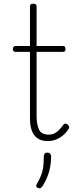

<svg xmlns="http://www.w3.org/2000/svg" viewBox="-20 -750 428 1044"><path d="M239 17Q207 17 185.5 3Q164 -11 153.5 -38.5Q143 -66 143 -105V-468H65Q57 -468 53.5 -472Q50 -476 50 -483Q50 -491 53.5 -495.5Q57 -500 65 -500H143V-715Q143 -723 147 -726.5Q151 -730 160 -730Q170 -730 174.5 -726.5Q179 -723 179 -715V-500H321Q330 -500 333 -495.5Q336 -491 336 -483Q336 -476 333 -472Q330 -468 321 -468H179V-118Q179 -73 192 -45.5Q205 -18 245 -18Q271 -18 289.5 -33Q308 -48 324 -71Q329 -78 335 -78Q341 -78 348 -73Q353 -68 355.5 -62Q358 -56 354 -50Q342 -31 325 -16Q308 -1 286.5 8Q265 17 239 17ZM187 272Q177 268 176.5 262.5Q176 257 183 245Q196 222 203.5 203.5Q211 185 214.5 161.5Q218 138 218 101Q218 93 222 86.5Q226 80 237 80Q248 80 253 86.5Q258 93 258 101Q258 129 253 157Q248 185 237.5 211Q227 237 212 261Q207 268 201.5 272Q196 276 187 272Z"/></svg>

Font: Playwrite BE WAL Thin
Style: Regular
Weight: 250
Version: Version 1.002